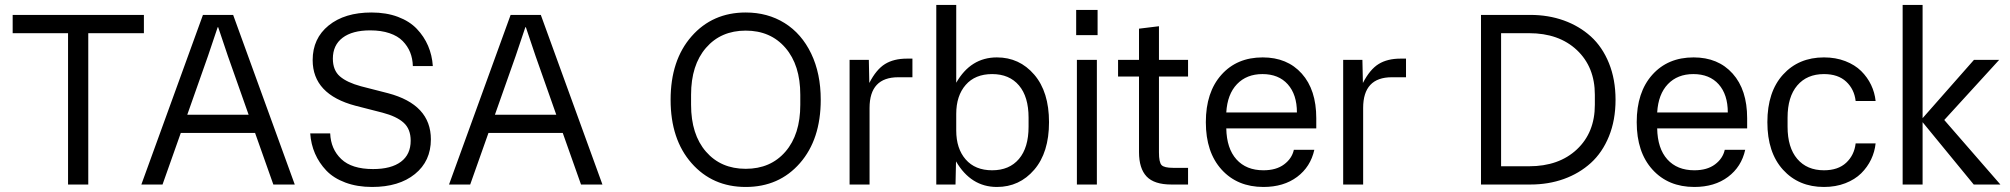

<svg xmlns="http://www.w3.org/2000/svg" viewBox="-20 -740 8061 770"><path d="M252.9 0V-606.9H30.8V-680.2H557.1V-606.9H334V0Z M915 -680.2 1162.1 0H1076.2L1002.9 -207H705.1L631.8 0H546.9L793.9 -680.2ZM731 -279.8H977.1L894 -515.1L855 -630.9H853L814 -515.1Z M1405.8 -315.9Q1233.9 -361.3 1233.9 -499Q1233.9 -585.9 1298.1 -637.9Q1362.3 -689.9 1469.7 -689.9Q1529.3 -689.9 1575.9 -672.4Q1622.6 -654.8 1651.6 -624.3Q1680.7 -593.8 1696.8 -556.2Q1712.9 -518.6 1715.8 -475.1H1635.7Q1634.8 -505.4 1624.8 -530.3Q1614.7 -555.2 1595 -575.4Q1575.2 -595.7 1542 -606.9Q1508.8 -618.2 1464.8 -618.2Q1393.1 -618.2 1354 -588.6Q1314.9 -559.1 1314.9 -504.9Q1314.9 -458 1343.3 -433.6Q1371.6 -409.2 1427.7 -394L1536.1 -366.2Q1708 -320.8 1708 -181.2Q1708 -93.8 1644 -42Q1580.1 9.8 1472.2 9.8Q1412.6 9.8 1365.2 -7.8Q1317.9 -25.4 1288.8 -55.9Q1259.8 -86.4 1243.4 -124Q1227.1 -161.6 1224.1 -205.1H1304.2Q1306.6 -142.1 1348.6 -102.1Q1390.6 -62 1476.1 -62Q1548.8 -62 1587.9 -91.3Q1627 -120.6 1627 -175.8Q1627 -222.7 1598.6 -248Q1570.3 -273.4 1514.2 -288.1Z M2148.9 -680.2 2396 0H2310.1L2236.8 -207H1939L1865.7 0H1780.8L2027.8 -680.2ZM1964.8 -279.8H2210.9L2127.9 -515.1L2088.9 -630.9H2086.9L2047.9 -515.1Z M2970.7 9.8Q2837.4 9.8 2753.4 -85.7Q2669.4 -181.2 2669.4 -339.8Q2669.4 -498.5 2753.4 -594.2Q2837.4 -689.9 2970.7 -689.9Q3058.6 -689.9 3126.7 -647.5Q3194.8 -605 3233.2 -525.1Q3271.5 -445.3 3271.5 -339.8Q3271.5 -181.2 3188 -85.7Q3104.5 9.8 2970.7 9.8ZM2751.5 -319.8Q2751.5 -200.7 2811.3 -131.8Q2871.1 -63 2970.7 -63Q3070.3 -63 3129.9 -131.8Q3189.5 -200.7 3189.5 -319.8V-359.9Q3189.5 -479 3129.9 -548.1Q3070.3 -617.2 2970.7 -617.2Q2871.1 -617.2 2811.3 -548.1Q2751.5 -479 2751.5 -359.9Z M3387.2 0V-500H3464.4L3466.3 -407.2Q3494.1 -461.4 3529.3 -483.2Q3564.5 -504.9 3617.2 -504.9H3639.2V-430.2H3582.5Q3467.3 -430.2 3467.3 -307.1V0Z M3978 9.8Q3874 9.8 3814 -92.8L3812 0H3734.9V-720.2H3814.9V-408.2Q3873 -509.8 3978 -509.8Q4068.4 -509.8 4127.7 -440.7Q4187 -371.6 4187 -250Q4187 -128.4 4127.7 -59.3Q4068.4 9.8 3978 9.8ZM3814.9 -216.8Q3814.9 -144 3852.8 -100.6Q3890.6 -57.1 3959 -57.1Q4027.8 -57.1 4066.4 -102.5Q4105 -147.9 4105 -231.9V-268.1Q4105 -352.1 4066.4 -397.5Q4027.8 -442.9 3959 -442.9Q3890.6 -442.9 3852.8 -399.4Q3814.9 -356 3814.9 -283.2Z M4298.8 0V-500H4378.9V0ZM4295.9 -599.1H4381.8V-700.2H4295.9Z M4677.7 0Q4608.9 0 4578.4 -32.2Q4547.9 -64.5 4547.9 -129.9V-433.1H4463.9V-500H4547.9V-625L4627.9 -634.8V-500H4744.6V-433.1H4627.9V-128.9Q4627.9 -88.9 4638.4 -77.9Q4648.9 -66.9 4684.6 -66.9H4744.6V0Z M5046.9 9.8Q4942.4 9.8 4879.2 -59.8Q4815.9 -129.4 4815.9 -250Q4815.9 -370.1 4878.2 -439.9Q4940.4 -509.8 5043.9 -509.8Q5142.6 -509.8 5200.7 -444.8Q5258.8 -379.9 5258.8 -266.1V-225.1H4897.9Q4899.4 -144.5 4938.7 -100.8Q4978 -57.1 5046.9 -57.1Q5098.1 -57.1 5129.6 -80.6Q5161.1 -104 5168.9 -139.2H5251Q5235.8 -70.8 5181.9 -30.5Q5127.9 9.8 5046.9 9.8ZM4897.9 -289.1H5181.2Q5181.2 -360.8 5144.5 -401.9Q5107.9 -442.9 5043 -442.9Q4979.5 -442.9 4940.9 -402.6Q4902.3 -362.3 4897.9 -289.1Z M5366.7 0V-500H5443.8L5445.8 -407.2Q5473.6 -461.4 5508.8 -483.2Q5543.9 -504.9 5596.7 -504.9H5618.7V-430.2H5562Q5446.8 -430.2 5446.8 -307.1V0Z M5919.4 0V-680.2H6117.2Q6189.5 -680.2 6251.5 -658Q6313.5 -635.7 6359.9 -593.8Q6406.2 -551.8 6432.6 -486.6Q6459 -421.4 6459 -339.8Q6459 -258.3 6432.6 -193.4Q6406.2 -128.4 6359.9 -86.4Q6313.5 -44.4 6251.7 -22.2Q6189.9 0 6117.2 0ZM6000 -73.2H6112.3Q6231.9 -73.2 6304 -140.9Q6376 -208.5 6376 -319.8V-359.9Q6376 -471.2 6304 -539.1Q6231.9 -606.9 6112.3 -606.9H6000Z M6774.9 9.8Q6670.4 9.8 6607.2 -59.8Q6543.9 -129.4 6543.9 -250Q6543.9 -370.1 6606.2 -439.9Q6668.5 -509.8 6772 -509.8Q6870.6 -509.8 6928.7 -444.8Q6986.8 -379.9 6986.8 -266.1V-225.1H6626Q6627.4 -144.5 6666.7 -100.8Q6706.1 -57.1 6774.9 -57.1Q6826.2 -57.1 6857.7 -80.6Q6889.2 -104 6897 -139.2H6979Q6963.9 -70.8 6909.9 -30.5Q6856 9.8 6774.9 9.8ZM6626 -289.1H6909.2Q6909.2 -360.8 6872.6 -401.9Q6835.9 -442.9 6771 -442.9Q6707.5 -442.9 6668.9 -402.6Q6630.4 -362.3 6626 -289.1Z M7294.9 9.8Q7193.4 9.8 7130.6 -59.3Q7067.9 -128.4 7067.9 -250Q7067.9 -371.6 7130.6 -440.7Q7193.4 -509.8 7294.9 -509.8Q7341.8 -509.8 7380.4 -494.9Q7418.9 -480 7444.1 -455.1Q7469.2 -430.2 7483.9 -399.4Q7498.5 -368.7 7502 -335H7421.9Q7416.5 -382.3 7384 -412.6Q7351.6 -442.9 7294.9 -442.9Q7226.6 -442.9 7187.7 -397.2Q7148.9 -351.6 7148.9 -268.1V-231.9Q7148.9 -148.4 7187.7 -102.8Q7226.6 -57.1 7294.9 -57.1Q7351.6 -57.1 7384 -87.4Q7416.5 -117.7 7421.9 -165H7502Q7498.5 -131.3 7483.9 -100.6Q7469.2 -69.8 7444.1 -44.9Q7418.9 -20 7380.4 -5.1Q7341.8 9.8 7294.9 9.8Z M7895.5 0 7690.4 -250V0H7610.4V-720.2H7690.4V-266.1L7896.5 -500H7997.6L7777.3 -258.8L8002.4 0Z"/></svg>

Font: TASA Orbiter Deck
Style: Regular
Weight: 400
Designer: Weizhong Zhang
Version: Version 1.000;Glyphs 3.1.2 (3151)